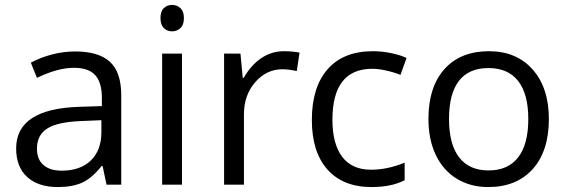

<svg xmlns="http://www.w3.org/2000/svg" viewBox="-20 -754 2317 784"><path d="M415 0 398.9 -76.2H395Q355 -25.9 315.2 -8.1Q275.4 9.8 215.8 9.8Q136.2 9.8 91.1 -31.2Q45.9 -72.3 45.9 -147.9Q45.9 -310.1 305.2 -317.9L396 -320.8V-354Q396 -417 368.9 -447Q341.8 -477.1 282.2 -477.1Q215.3 -477.1 130.9 -436L106 -498Q145.5 -519.5 192.6 -531.7Q239.7 -543.9 287.1 -543.9Q382.8 -543.9 429 -501.5Q475.1 -459 475.1 -365.2V0ZM231.9 -57.1Q307.6 -57.1 350.8 -98.6Q394 -140.1 394 -214.8V-263.2L313 -259.8Q216.3 -256.3 173.6 -229.7Q130.9 -203.1 130.9 -147Q130.9 -103 157.5 -80.1Q184.1 -57.1 231.9 -57.1Z M723.1 0H642.1V-535.2H723.1ZM635.3 -680.2Q635.3 -708 648.9 -720.9Q662.6 -733.9 683.1 -733.9Q702.6 -733.9 716.8 -720.7Q731 -707.5 731 -680.2Q731 -652.8 716.8 -639.4Q702.6 -626 683.1 -626Q662.6 -626 648.9 -639.4Q635.3 -652.8 635.3 -680.2Z M1139.2 -544.9Q1174.8 -544.9 1203.1 -539.1L1191.9 -463.9Q1158.7 -471.2 1133.3 -471.2Q1068.4 -471.2 1022.2 -418.5Q976.1 -365.7 976.1 -287.1V0H895V-535.2H961.9L971.2 -436H975.1Q1004.9 -488.3 1046.9 -516.6Q1088.9 -544.9 1139.2 -544.9Z M1497.1 9.8Q1380.9 9.8 1317.1 -61.8Q1253.4 -133.3 1253.4 -264.2Q1253.4 -398.4 1318.1 -471.7Q1382.8 -544.9 1502.4 -544.9Q1541 -544.9 1579.6 -536.6Q1618.2 -528.3 1640.1 -517.1L1615.2 -448.2Q1588.4 -459 1556.6 -466.1Q1524.9 -473.1 1500.5 -473.1Q1337.4 -473.1 1337.4 -265.1Q1337.4 -166.5 1377.2 -113.8Q1417 -61 1495.1 -61Q1562 -61 1632.3 -89.8V-18.1Q1578.6 9.8 1497.1 9.8Z M2221.2 -268.1Q2221.2 -137.2 2155.3 -63.7Q2089.4 9.8 1973.1 9.8Q1901.4 9.8 1845.7 -23.9Q1790 -57.6 1759.8 -120.6Q1729.5 -183.6 1729.5 -268.1Q1729.5 -398.9 1794.9 -471.9Q1860.4 -544.9 1976.6 -544.9Q2088.9 -544.9 2155 -470.2Q2221.2 -395.5 2221.2 -268.1ZM1813.5 -268.1Q1813.5 -165.5 1854.5 -111.8Q1895.5 -58.1 1975.1 -58.1Q2054.7 -58.1 2095.9 -111.6Q2137.2 -165 2137.2 -268.1Q2137.2 -370.1 2095.9 -423.1Q2054.7 -476.1 1974.1 -476.1Q1894.5 -476.1 1854 -423.8Q1813.5 -371.6 1813.5 -268.1Z"/></svg>

Font: Shl
Style: Regular
Weight: 400
Foundry: Saber Rastikerdar (saber.rastikerdar@gmail.com)
Version: Version 3.4.0